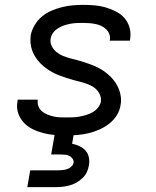

<svg xmlns="http://www.w3.org/2000/svg" viewBox="-20 -548 640 788"><path d="M253 8Q228 8 204 6Q180 4 157 -2Q134 -8 113 -18.5Q92 -29 76.5 -46Q61 -63 54 -85.5Q47 -108 52 -133Q52 -135 52 -136.5Q52 -138 53 -139H135Q135 -138 135 -137.5Q135 -137 135 -137Q133 -123 138 -111Q143 -99 152.5 -91Q162 -83 174.5 -78Q187 -73 199.5 -70Q212 -67 225.5 -66.5Q239 -66 253 -66Q266 -66 279.5 -66.5Q293 -67 306.5 -69.5Q320 -72 333.5 -76Q347 -80 359.5 -87Q372 -94 381.5 -105.5Q391 -117 394 -130Q396 -147 389 -161.5Q382 -176 370.5 -185.5Q359 -195 344 -201Q329 -207 314 -211Q299 -215 283.5 -219Q268 -223 253 -228Q238 -233 223.5 -238.5Q209 -244 195 -251.5Q181 -259 169 -268Q157 -277 146 -288Q135 -299 126.5 -312Q118 -325 112.5 -339.5Q107 -354 105.5 -370Q104 -386 106 -403Q110 -424 122 -444.5Q134 -465 152 -480Q170 -495 191 -504Q212 -513 234 -518.5Q256 -524 277.5 -526Q299 -528 321 -528Q345 -528 368.5 -526Q392 -524 414 -517.5Q436 -511 456.5 -500.5Q477 -490 491.5 -473Q506 -456 512 -433.5Q518 -411 514 -387Q514 -386 513.5 -384Q513 -382 513 -381H430Q430 -382 430 -382.5Q430 -383 431 -384Q433 -397 428.5 -408.5Q424 -420 415 -428.5Q406 -437 395 -442Q384 -447 371.5 -449.5Q359 -452 346.5 -453Q334 -454 321 -454Q308 -454 295 -453.5Q282 -453 269 -450.5Q256 -448 243.5 -444Q231 -440 219 -432.5Q207 -425 198.5 -414Q190 -403 188 -390Q185 -374 192 -359.5Q199 -345 211 -335Q223 -325 237.5 -319Q252 -313 267 -309Q282 -305 297.5 -301Q313 -297 328 -292Q343 -287 357.5 -281.5Q372 -276 386 -268.5Q400 -261 412 -252Q424 -243 435 -232Q446 -221 454.5 -208Q463 -195 468.5 -180.5Q474 -166 476 -150Q478 -134 475 -118Q472 -95 459 -74.5Q446 -54 427 -39.5Q408 -25 386 -15.5Q364 -6 342 -1Q320 4 297.5 6Q275 8 253 8ZM92 220 104 151H219Q228 151 237 150Q246 149 255.5 146Q265 143 272.5 136Q280 129 282 120Q283 111 278 103.5Q273 96 265 92Q257 88 248 87Q239 86 230 86H190L205 0H283L276 42Q292 45 306.5 52Q321 59 331 70Q341 81 344.5 97Q348 113 345 130Q343 144 336.5 158Q330 172 318.5 183Q307 194 293.5 201.5Q280 209 265.5 213Q251 217 236.5 218.5Q222 220 207 220Z"/></svg>

Font: Iosevka SS04 Extended Oblique
Style: Regular
Weight: 400
Width: 7
Italic angle: -9°
Monospace: yes
Designer: Belleve Invis
Foundry: Belleve Invis
Version: Version 19.0.0; ttfautohint (v1.8.4)